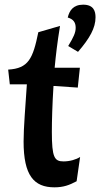

<svg xmlns="http://www.w3.org/2000/svg" viewBox="-20 -790 429 822"><path d="M22 -429H95C89 -336 81 -244 81 -184C81 -39 125 12 213 12C251 12 276 3 308 -14L323 -118C306 -107 279 -99 252 -99C213 -99 202 -116 202 -225C202 -273 204 -343 209 -422L313 -415L322 -500H214C219 -553 225 -606 237 -679L144 -652C121 -539 102 -497 15 -492ZM270 -715C294 -708 304 -694 304 -671C304 -650 295 -631 272 -593L314 -568C364 -626 389 -670 389 -716C389 -742 381 -770 336 -770C293 -770 277 -744 270 -715Z"/></svg>

Font: CantoraOne
Style: Regular
Weight: 400
Designer: Pablo Impallari, Rodrigo Fuenzalida
Foundry: Pablo Impallari
Version: Version 1.001